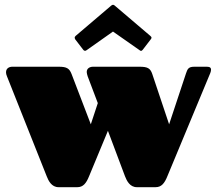

<svg xmlns="http://www.w3.org/2000/svg" viewBox="-20 -777 901 797"><path d="M612 -470C604 -494 592 -500 559 -500H366C354 -500 340 -494 340 -478C340 -473 342 -467 344 -460L386 -349L357 -261L277 -470C268 -493 257 -500 224 -500H31C19 -500 5 -494 5 -477C5 -472 6 -467 9 -460L174 -45C181 -27 194 0 223 0H301C325 0 338 -16 350 -46L428 -234L499 -45C506 -27 519 0 548 0H626C650 0 663 -16 675 -46L853 -474C855 -479 856 -484 856 -488C856 -495 852 -500 839 -500H786C760 -500 758 -488 752 -472L682 -261ZM559 -569C561 -567 563 -566 565 -566C568 -566 570 -567 573 -571L606 -614C608 -616 609 -619 609 -621C609 -623 607 -625 604 -628L456 -754C454 -755 453 -757 449 -757C446 -757 444 -755 442 -754L294 -628C291 -625 290 -623 290 -621C290 -619 291 -616 292 -614L325 -571C328 -567 331 -566 333 -566C335 -566 337 -567 340 -569L449 -646Z"/></svg>

Font: Fascinate
Style: Regular
Weight: 900
Designer: Astigmatic (AOETI)
Foundry: Astigmatic (AOETI)
Version: Version 1.000